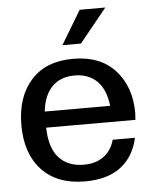

<svg xmlns="http://www.w3.org/2000/svg" viewBox="-53 -781 664 835"><g transform="rotate(-5 279.0 -363.0)"><path d="M285.2 9.8Q163.6 9.8 96.7 -61.8Q29.8 -133.3 29.8 -257.8Q29.8 -380.4 94.5 -453.1Q159.2 -525.9 278.8 -525.9Q397.5 -525.9 462.6 -453.9Q527.8 -381.8 527.8 -267.1Q527.8 -257.3 525.9 -237.8H136.2Q138.2 -148.9 177.5 -106Q216.8 -63 285.2 -63Q338.9 -63 373.3 -88.9Q407.7 -114.7 419.9 -160.2H517.1Q499.5 -79.1 441.4 -34.7Q383.3 9.8 285.2 9.8ZM136.2 -308.1H421.9Q413.6 -379.9 376.7 -416.5Q339.8 -453.1 278.8 -453.1Q217.8 -453.1 181.2 -416.5Q144.5 -379.9 136.2 -308.1ZM318.8 -588.9H237.8L326.2 -735.8H438Z"/></g></svg>

Font: Creato Display Medium
Style: Regular
Weight: 500
Version: Version 1.000